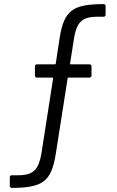

<svg xmlns="http://www.w3.org/2000/svg" viewBox="-20 -720 571 940"><path d="M272 -534 253 -409C253 -406 250 -405 248 -405H161C155 -405 151 -401 151 -395V-350C151 -344 155 -340 161 -340H237C239 -340 240 -338 240 -336L183 30C170 106 147 138 70 138H38C32 138 28 142 28 148V190C28 196 32 200 38 200C187 199 231 171 253 34L311 -336C311 -339 314 -340 316 -340H418C424 -340 428 -344 428 -350V-395C428 -401 424 -405 418 -405H326C324 -405 323 -407 323 -409L342 -530C354 -606 378 -638 454 -638H487C493 -638 497 -642 497 -648V-690C497 -696 493 -700 487 -700C337 -699 294 -671 272 -534Z"/></svg>

Font: Elastic
Style: elastic
Weight: 400
Designer: Jeremy Tribby
Foundry: Tribby Type
Version: Version 1.422;hotconv 1.0.109;makeotfexe 2.5.65596